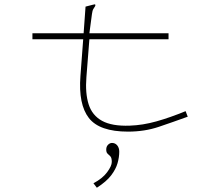

<svg xmlns="http://www.w3.org/2000/svg" viewBox="-20 -605 1040 900"><path d="M132 -449H372L381 -574L416 -583L426 -585L427 -578Q423 -571 418 -563.5Q413 -556 411 -539L399 -449H770V-421H399L385 -243Q379 -168 395.5 -116Q412 -64 458.5 -38.5Q505 -13 588 -16Q649 -18 713 -36Q777 -54 850 -84L860 -58Q791 -33 724.5 -10.5Q658 12 580 12Q446 12 396.5 -52Q347 -116 357 -248L370 -421H132ZM434 275 418 254Q460 232 482 202.5Q504 173 504 154Q504 135 497.5 128Q491 121 484.5 115.5Q478 110 478 96Q478 82 486.5 73.5Q495 65 505 65Q520 65 529.5 76.5Q539 88 539 106Q539 132 531 160Q523 188 501 217Q479 246 434 275Z"/></svg>

Font: Inconsolata UltraExpanded ExtraLight
Style: Regular
Weight: 200
Width: 9
Monospace: yes
Designer: Raph Levien, Cyreal, Brenton Simpson
Foundry: Raph Levien, Cyreal, Google
Version: Version 3.001; ttfautohint (v1.8.2.53-6de2)